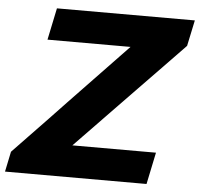

<svg xmlns="http://www.w3.org/2000/svg" viewBox="-64 -766 853 819"><g transform="rotate(5 362.0 -356.5)"><path d="M-13 0 5 -86.5Q35.5 -118.5 74.5 -159Q113 -199 152.5 -240.2Q192 -281.5 224.5 -316L474 -576.5H118.5L147 -713H737.5L714 -602Q664 -550.5 616 -500.5L519 -400.5L263.5 -136.5H621.5L593 0Z"/></g></svg>

Font: Heraclito
Style: Bold Italic
Weight: 700
Italic angle: -12°
Designer: Kostas Bartsokas (font) & Cristiano Sobral (main changes)
Foundry: Kostas Bartsokas (font) & Cristiano Sobral (main changes)
Version: Version 1.00;July 8, 2020;FontCreator 13.0.0.2655 64-bit